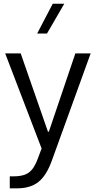

<svg xmlns="http://www.w3.org/2000/svg" viewBox="-20 -797 523 1049"><path d="M8.2 -505.4 207.3 14.2 186.7 69.3Q172.7 106.8 156 127.9Q139.2 149 114.6 157.7Q90 166.5 52.9 166.5H33.4V232H73.2Q146.5 232 190.5 196.6Q234.5 161.3 263.8 79L475.4 -505.4H391.8L246.9 -77.5H242L93 -505.4ZM268.2 -776.7 183.1 -613.9H236.8L331.2 -776.7Z"/></svg>

Font: Estedad-FD VF
Style: Regular
Weight: 100
Designer: Amin Abedi
Version: Version 7.3